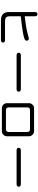

<svg xmlns="http://www.w3.org/2000/svg" viewBox="1596 -2388 809 4040"><g transform="rotate(90 2000.0 -368.5)"><path d="M234.4 -158.2V-699.2Q234.4 -752.9 278.3 -752.9Q322.3 -752.9 322.3 -699.2V-484.4Q547.9 -508.8 667 -541Q778.3 -571.3 788.1 -571.3Q836.9 -571.3 836.9 -522.5Q836.9 -494.1 791.5 -477.5Q746.1 -460.9 649.4 -444.3Q539.1 -425.8 346.7 -403.3L335 -402.3L322.3 -400.4V-174.8Q324.2 -112.3 346.7 -93.8Q369.1 -70.3 435.5 -70.3H822.3Q876 -70.3 876 -27.3Q876 15.6 822.3 15.6H416Q228.5 16.6 234.4 -158.2Z M1090.8 -358.4Q1090.8 -403.3 1146.5 -403.3H1852.5Q1909.2 -403.3 1909.2 -357.4Q1909.2 -313.5 1852.5 -313.5H1146.5Q1090.8 -313.5 1090.8 -358.4Z M2151.4 -112.3V-573.2Q2151.4 -621.1 2187.5 -653.3Q2218.8 -681.6 2259.8 -681.6H2738.3Q2789.1 -681.6 2819.3 -645.5Q2847.7 -614.3 2847.7 -573.2V-112.3Q2847.7 -66.4 2815.4 -35.2Q2783.2 -3.9 2738.3 -3.9H2259.8Q2213.9 -3.9 2182.6 -35.6Q2151.4 -67.4 2151.4 -112.3ZM2298.8 -89.8H2699.2Q2757.8 -89.8 2757.8 -148.4V-537.1Q2757.8 -595.7 2699.2 -595.7H2298.8Q2240.2 -595.7 2240.2 -537.1V-148.4Q2240.2 -89.8 2298.8 -89.8Z M3090.8 -358.4Q3090.8 -403.3 3146.5 -403.3H3852.5Q3909.2 -403.3 3909.2 -357.4Q3909.2 -313.5 3852.5 -313.5H3146.5Q3090.8 -313.5 3090.8 -358.4Z"/></g></svg>

Font: jf-openhuninn-2.0
Style: Regular
Weight: 400
Designer: [Kosugi Maru]
Designed by MOTOYA      

[Varela Round]
Joe Prince (Latin component); Avraham Cornfeld (Hebrew component)
Foundry: justfont CO.,LTD.
Version: 2.0